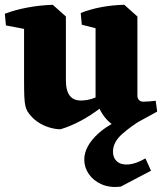

<svg xmlns="http://www.w3.org/2000/svg" viewBox="-20 -518 674 794"><path d="M230.2 16.5Q211.2 16.8 185.6 9.6Q160 2.5 135.6 -14Q111.2 -30.5 93.5 -57.5Q88.2 -66.8 85 -80Q81.8 -93.2 80.6 -118.2Q79.5 -143.2 79.5 -184.8V-448.5L198.2 -498.2L252.5 -449.8V-185.5Q252.5 -142.5 269.2 -121.4Q286 -100.2 322.2 -102.5Q358.2 -104 397 -125.4Q435.8 -146.8 473 -172.5L478.2 -146Q440.5 -105.8 397.6 -72.9Q354.8 -40 311.9 -17.4Q269 5.2 230.2 16.5ZM4.5 -412.8 0 -461.2Q43.5 -477.5 94.5 -487Q145.5 -496.5 198.2 -498.2L197.8 -427.5L121.5 -390.5ZM496.8 16.5Q476.8 15.5 456.2 4.1Q435.8 -7.2 418.5 -27Q401.2 -46.8 389.5 -72.5L375.2 -78.2V-448.5L494 -498.2L548.2 -449.8V-122Q548.2 -111.8 554.6 -104.6Q561 -97.5 572.8 -97.5Q584.5 -97.5 596.2 -98.6Q608 -99.8 624 -101.2L630 -56.5ZM318.2 -415.8 313.8 -464.2Q352.8 -479.8 399.2 -488.5Q445.8 -497.2 494 -498.2L493.5 -427.5L417.2 -390.5ZM478.8 254Q433.5 259 399.9 244.1Q366.2 229.2 347.4 201.8Q328.5 174.2 328.5 142.2Q328.5 87.5 385.6 34.9Q442.8 -17.8 555.5 -52.2L579 -30.8Q521.8 3.2 484.5 36.8Q447.2 70.2 447.2 109.5Q447.2 135 464.1 149.8Q481 164.5 511.5 162.1Q542 159.8 581.5 137L604.5 188Z"/></svg>

Font: Eczar
Style: Regular
Weight: 400
Designer: Vaibhav Singh
Foundry: Rosetta Type Foundry
Version: Version 2.000